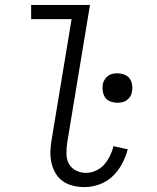

<svg xmlns="http://www.w3.org/2000/svg" viewBox="-20 -755 640 783"><path d="M325 8Q301 8 278 2.5Q255 -3 237 -15.5Q219 -28 207.5 -47Q196 -66 190.5 -88.5Q185 -111 185.5 -134.5Q186 -158 190 -182L272 -677H107V-735H347L254 -173Q251 -151 251 -128.5Q251 -106 260.5 -88Q270 -70 289.5 -60Q309 -50 331 -50Q351 -50 371 -59Q391 -68 405 -84Q419 -100 428.5 -119.5Q438 -139 443 -159L501 -146Q493 -116 478 -87.5Q463 -59 439.5 -36.5Q416 -14 385.5 -3Q355 8 325 8ZM459 -336Q445 -336 431 -341Q417 -346 409.5 -356.5Q402 -367 399.5 -381.5Q397 -396 399 -411Q401 -421 406.5 -430Q412 -439 420.5 -445.5Q429 -452 439 -454Q449 -456 459 -456Q473 -456 486.5 -451Q500 -446 508 -435.5Q516 -425 518.5 -410.5Q521 -396 518 -381Q517 -371 511.5 -362Q506 -353 497 -346.5Q488 -340 478.5 -338Q469 -336 459 -336Z"/></svg>

Font: Iosevka HT Light Extended
Style: Italic
Weight: 300
Width: 7
Italic angle: -9°
Monospace: yes
Designer: Belleve Invis
Foundry: Belleve Invis
Version: Version 32.3.0; ttfautohint (v1.8.4)